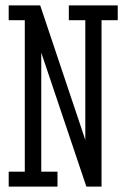

<svg xmlns="http://www.w3.org/2000/svg" viewBox="-20 -691 464 711"><path d="M12.2 -670.9H128.9L295.9 -172.9V-616.2H234.9V-670.9H416V-616.2H356V0H299.8L132.8 -496.1V-55.2H192.9V0H12.2V-55.2H71.8V-616.2H12.2Z"/></svg>

Font: Stint Ultra Condensed
Style: Regular
Weight: 400
Width: 1
Designer: Astigmatic (AOETI)
Foundry: Astigmatic (AOETI)
Version: Version 1.000